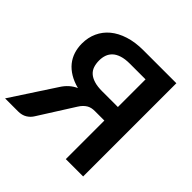

<svg xmlns="http://www.w3.org/2000/svg" viewBox="-190 -888 1053 1053"><g transform="rotate(45 336.0 -361.5)"><path d="M464 -404V-618.5H342.5Q305 -618.5 279.8 -610.2Q254.5 -602 239.2 -587.5Q224 -573 217.2 -553.8Q210.5 -534.5 210.5 -512Q210.5 -487.5 217 -467.5Q223.5 -447.5 239 -433.5Q254.5 -419.5 279.8 -411.8Q305 -404 342.5 -404ZM598.5 0H464V-299H390Q378 -299 366.8 -296.8Q355.5 -294.5 345.2 -288.8Q335 -283 325 -273.2Q315 -263.5 305.5 -248L178 -46.5Q165.5 -25.5 144.5 -12.8Q123.5 0 94.5 0H-7L159 -254Q189 -302 235.5 -322.5Q195.5 -333 165.8 -351Q136 -369 116.5 -393.2Q97 -417.5 87.5 -447.2Q78 -477 78 -511Q78 -557.5 95.8 -596.5Q113.5 -635.5 147.2 -663.5Q181 -691.5 230.2 -707.2Q279.5 -723 342.5 -723H598.5Z"/></g></svg>

Font: Lato 2
Style: Bold
Weight: 700
Designer: Lukasz Dziedzic with Adam Twardoch and Botio Nikoltchev
Foundry: tyPoland Lukasz Dziedzic
Version: Version 2.015; 2015-08-06; http://www.latofonts.com/